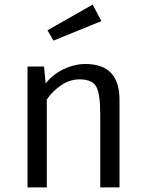

<svg xmlns="http://www.w3.org/2000/svg" viewBox="-20 -817 640 837"><path d="M384 -797 422 -725 213 -640 187 -685ZM100 0V-527H172L179 -453Q210 -493 257.5 -515.5Q305 -538 353 -538Q501 -538 501 -382V0H417V-320Q417 -406 400 -438.5Q383 -471 327 -471Q284 -471 246 -445Q208 -419 184 -383V0Z"/></svg>

Font: Fira Mono
Style: Regular
Weight: 400
Designer: Carrois Corporate & Edenspiekermann AG
Foundry: Carrois Corporate GbR & Edenspiekermann AG
Version: Version 3.206;PS 003.206;hotconv 1.0.70;makeotf.lib2.5.58329